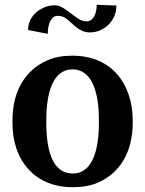

<svg xmlns="http://www.w3.org/2000/svg" viewBox="-20 -770 605 800"><path d="M32 -259C32 -220 37 -185 48 -152C80 -58 158 10 283 10C323 10 359 4 390 -10C478 -49 533 -134 533 -259V-269C533 -308 527 -343 516 -376C484 -470 407 -538 282 -538C242 -538 207 -532 176 -518C88 -479 32 -394 32 -269ZM97 -645 179 -629C179 -672 194 -704 220 -704C233 -704 244 -701 254 -694C285 -671 309 -635 354 -635C370 -635 385 -638 398 -644C436 -661 465 -697 465 -747L383 -750C383 -710 367 -681 341 -681C315 -681 295 -700 276 -714C256 -728 235 -748 207 -748C192 -748 178 -745 164 -739C126 -723 97 -690 97 -645ZM173 -257V-271C173 -382 200 -481 282 -481C364 -481 392 -384 392 -271V-257C392 -144 365 -47 283 -47C199 -47 173 -143 173 -257Z"/></svg>

Font: Aerodynamic
Style: Regular
Weight: 500
Designer: Google
Version: Version 2.000980; 2014